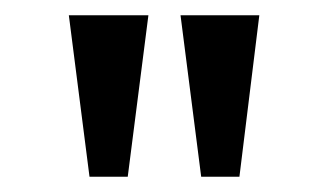

<svg xmlns="http://www.w3.org/2000/svg" viewBox="-20 -837 435 251"><path d="M70 -817H174L147 -606H97ZM216 -817H319L293 -606H243Z"/></svg>

Font: Halant SemiBold
Style: Regular
Weight: 600
Designer: Hitesh Malaviya (Devanagari), Satya Rajpurohit (Latin)
Foundry: Indian Type Foundry
Version: Version 1.101;PS 1.0;hotconv 1.0.78;makeotf.lib2.5.61930; tt